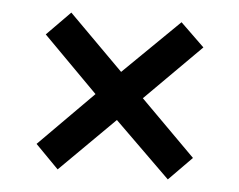

<svg xmlns="http://www.w3.org/2000/svg" viewBox="-39 -555 628 505"><g transform="rotate(5 275.5 -302.5)"><path d="M421 -95 274 -239 130 -96 69 -158 212 -302 68 -447 130 -510 274 -366 421 -510 484 -449 337 -302 482 -157Z"/></g></svg>

Font: Noto Sans Gunjala Gondi Semibold
Style: Regular
Weight: 600
Designer: Ek Type
Foundry: Ek Type
Version: Version 1.004; ttfautohint (v1.8.4.7-5d5b)